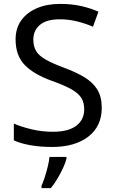

<svg xmlns="http://www.w3.org/2000/svg" viewBox="-20 -795 589 985"><path d="M502 -242Q502 -147 433 -94Q364 -41 247 -41Q187 -41 136 -50Q85 -59 51 -75V-161Q87 -145 140.5 -132Q194 -119 251 -119Q331 -119 371.5 -150Q412 -181 412 -234Q412 -269 397 -293Q382 -317 345.5 -337.5Q309 -358 244 -381Q153 -414 106.5 -462Q60 -510 60 -593Q60 -650 89 -690.5Q118 -731 169.5 -753Q221 -775 288 -775Q347 -775 396 -764Q445 -753 485 -735L457 -658Q420 -674 376.5 -685Q333 -696 286 -696Q219 -696 185 -667.5Q151 -639 151 -592Q151 -556 166 -532Q181 -508 215 -489Q249 -470 307 -448Q370 -425 413.5 -398.5Q457 -372 479.5 -335Q502 -298 502 -242ZM321 19Q317 37 304.5 64.5Q292 92 275.5 120Q259 148 241 170H193V158Q201 141 209.5 114.5Q218 88 225 59.5Q232 31 234 10H321Z"/></svg>

Font: Noto Sans Tamil UI
Style: Regular
Weight: 400
Designer: Jelle Bosma - Monotype Design Team
Foundry: Monotype Imaging Inc.
Version: Version 2.004; ttfautohint (v1.8.4.7-5d5b)